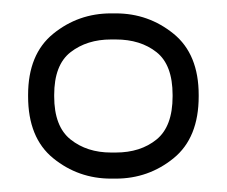

<svg xmlns="http://www.w3.org/2000/svg" viewBox="-20 -679 339 287"><path d="M22 -537Q22 -598 59.5 -628.5Q97 -659 146 -659H153Q202 -659 239.5 -628.5Q277 -598 277 -537V-535Q277 -473 239.5 -442.5Q202 -412 153 -412H146Q97 -412 59.5 -442.5Q22 -473 22 -535ZM61 -537V-535Q61 -490 85.5 -470.5Q110 -451 146 -451H153Q190 -451 214 -470.5Q238 -490 238 -535V-537Q238 -582 214 -601Q190 -620 153 -620H146Q110 -620 85.5 -601Q61 -582 61 -537Z"/></svg>

Font: Libertine Sup Light
Style: Regular
Weight: 300
Designer: Bastien Sozeau
Foundry: NBR — Bastien Sozeau
Version: Version 2.003; ttfautohint (v1.8.4.7-5d5b);gftools[0.9.33]